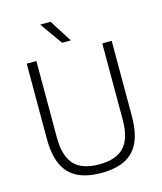

<svg xmlns="http://www.w3.org/2000/svg" viewBox="-136 -1044 970 1151"><g transform="rotate(-15 349.0 -468.0)"><path d="M350 9Q259 9 200.5 -21Q142 -51 113.8 -113.5Q85.5 -176 85.5 -273V-740H145.5V-266Q145.5 -151 194.5 -97.5Q243.5 -44 350 -44Q456.5 -44 505.5 -97.5Q554.5 -151 554.5 -266V-740H613V-273Q613 -176 585 -113.5Q557 -51 498.8 -21Q440.5 9 350 9ZM323 -806 224 -945H289L377 -806Z"/></g></svg>

Font: Encode Sans SC Condensed Thin Light
Style: Regular
Weight: 300
Version: Version 3.002